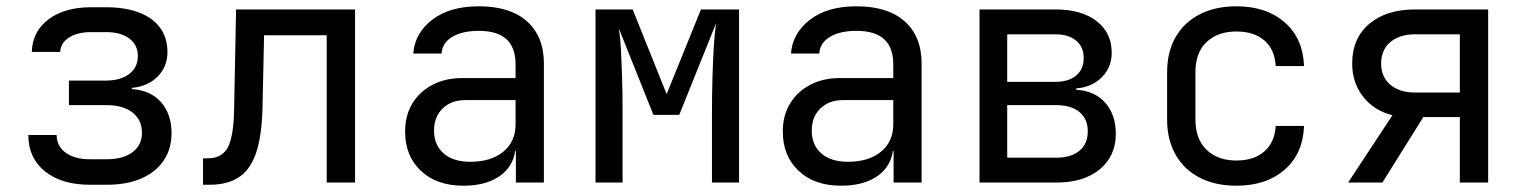

<svg xmlns="http://www.w3.org/2000/svg" viewBox="-20 -580 4840 610"><path d="M266 7Q176 7 123 -35.5Q70 -78 70 -151H160Q160 -116 188.5 -95Q217 -74 266 -74H319Q371 -74 401 -96.5Q431 -119 431 -158Q431 -199 401 -222.5Q371 -246 319 -246H199V-324H316Q363 -324 390.5 -345Q418 -366 418 -402Q418 -437 391 -457.5Q364 -478 317 -478H270Q226 -478 199.5 -461Q173 -444 171 -415H81Q83 -480 134 -518.5Q185 -557 270 -557H317Q377 -557 421 -540.5Q465 -524 488.5 -492Q512 -460 512 -414Q512 -368 480.5 -336.5Q449 -305 399 -301V-297Q459 -293 492 -255Q525 -217 525 -157Q525 -107 500 -70Q475 -33 429 -13Q383 7 319 7Z M625 7V-77H640Q686 -77 704.5 -113Q723 -149 724 -242L730 -550H1108V0H1018V-468H819L814 -238Q812 -151 794.5 -97Q777 -43 740.5 -18Q704 7 645 7Z M1452 10Q1367 10 1317 -37.5Q1267 -85 1267 -162Q1267 -213 1290 -251Q1313 -289 1354 -310.5Q1395 -332 1448 -332H1618V-375Q1618 -429 1589 -455.5Q1560 -482 1501 -482Q1449 -482 1417 -463Q1385 -444 1383 -410H1293Q1298 -475 1353.5 -517.5Q1409 -560 1501 -560Q1601 -560 1654.5 -512Q1708 -464 1708 -378V0H1619V-100H1604L1618 -120Q1618 -80 1598 -51Q1578 -22 1541 -6Q1504 10 1452 10ZM1474 -66Q1540 -66 1579 -98Q1618 -130 1618 -185V-262H1458Q1414 -262 1386.5 -235.5Q1359 -209 1359 -165Q1359 -119 1389.5 -92.5Q1420 -66 1474 -66Z M1872 0V-550H1990L2098 -281L2207 -550H2328V0H2242V-85Q2242 -156 2242 -217.5Q2242 -279 2243.5 -331.5Q2245 -384 2247.5 -427.5Q2250 -471 2255 -506L2138 -215H2056L1946 -490Q1951 -459 1953 -420Q1955 -381 1956.5 -332Q1958 -283 1958 -221.5Q1958 -160 1958 -85V0Z M2652 10Q2567 10 2517 -37.5Q2467 -85 2467 -162Q2467 -213 2490 -251Q2513 -289 2554 -310.5Q2595 -332 2648 -332H2818V-375Q2818 -429 2789 -455.5Q2760 -482 2701 -482Q2649 -482 2617 -463Q2585 -444 2583 -410H2493Q2498 -475 2553.5 -517.5Q2609 -560 2701 -560Q2801 -560 2854.5 -512Q2908 -464 2908 -378V0H2819V-100H2804L2818 -120Q2818 -80 2798 -51Q2778 -22 2741 -6Q2704 10 2652 10ZM2674 -66Q2740 -66 2779 -98Q2818 -130 2818 -185V-262H2658Q2614 -262 2586.5 -235.5Q2559 -209 2559 -165Q2559 -119 2589.5 -92.5Q2620 -66 2674 -66Z M3092 0V-550H3333Q3416 -550 3464 -513Q3512 -476 3512 -412Q3512 -366 3480.5 -334.5Q3449 -303 3399 -299V-295Q3459 -291 3492 -253Q3525 -215 3525 -155Q3525 -84 3474 -42Q3423 0 3336 0ZM3180 -79H3336Q3383 -79 3409.5 -101Q3436 -123 3436 -163Q3436 -202 3409.5 -224Q3383 -246 3336 -246H3180ZM3180 -320H3333Q3375 -320 3399 -340Q3423 -360 3423 -396Q3423 -431 3399 -451Q3375 -471 3333 -471H3180Z M3908 10Q3842 10 3792.5 -15Q3743 -40 3715.5 -87.5Q3688 -135 3688 -200V-350Q3688 -416 3715.5 -463Q3743 -510 3792.5 -535Q3842 -560 3908 -560Q4003 -560 4061.5 -509Q4120 -458 4123 -370H4033Q4030 -423 3997 -451.5Q3964 -480 3908 -480Q3849 -480 3813.5 -446.5Q3778 -413 3778 -351V-200Q3778 -138 3813.5 -104Q3849 -70 3908 -70Q3964 -70 3997 -99Q4030 -128 4033 -180H4123Q4120 -92 4061.5 -41Q4003 10 3908 10Z M4263 0 4404 -214Q4346 -228 4311 -272.5Q4276 -317 4276 -378Q4276 -458 4330 -504Q4384 -550 4476 -550H4708V0H4618V-208H4502L4372 0ZM4476 -286H4618V-471H4476Q4427 -471 4397.5 -446.5Q4368 -422 4368 -378Q4368 -335 4397.5 -310.5Q4427 -286 4476 -286Z"/></svg>

Font: JetBrains Mono
Style: Regular
Weight: 400
Monospace: yes
Designer: Philipp Nurullin, Konstantin Bulenkov
Foundry: JetBrains
Version: Version 2.305